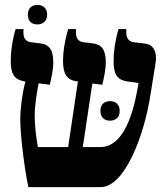

<svg xmlns="http://www.w3.org/2000/svg" viewBox="-20 -766 679 786"><path d="M133 -666C155 -666 173 -679 173 -706C173 -733 155 -746 133 -746C111 -746 94 -733 94 -706C94 -678 111 -666 133 -666ZM96 0H392C490 0 570 -209 596 -378L617 -509C623 -545 614 -584 571 -588L528 -593C508 -596 497 -609 497 -631V-647H465C450 -594 445 -551 445 -517C445 -465 457 -440 499 -433L547 -426L542 -397C521 -281 478 -164 391 -164H319L358 -424L399 -419C406 -452 413 -478 413 -511C413 -562 397 -585 356 -589L322 -593C302 -596 291 -608 291 -631V-647H259C244 -596 238 -552 238 -517C238 -471 249 -439 294 -433H299L259 -164H135C128 -204 122 -253 122 -290C122 -337 131 -386 138 -425L184 -419C191 -452 198 -478 198 -511C198 -561 183 -585 141 -589L107 -593C87 -596 76 -608 76 -631V-647H44C29 -596 24 -551 24 -518C24 -465 36 -442 78 -433L84 -432C71 -384 63 -322 63 -277C63 -217 78 -88 96 0ZM391 -312C391 -285 408 -272 430 -272C453 -272 470 -285 470 -312C470 -339 453 -352 430 -352C408 -352 391 -339 391 -312Z"/></svg>

Font: Noto Serif Hebrew Condensed Extra
Style: Regular
Weight: 800
Width: 3
Designer: Monotype Design Team
Foundry: Monotype Imaging Inc.
Version: Version 1.901